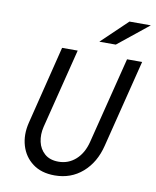

<svg xmlns="http://www.w3.org/2000/svg" viewBox="-90 -881 776 958"><g transform="rotate(10 298.0 -401.5)"><path d="M252.8 8.3Q184.7 8.3 141 -24.7Q97.2 -57.6 81.2 -111.5Q65.3 -165.3 80.6 -227.8L179.2 -625H258.3L156.9 -220.8Q147.2 -180.6 155.2 -144.4Q163.2 -108.3 189.6 -85.4Q216 -62.5 259.7 -62.5Q309.7 -62.5 346.9 -95.8Q384 -129.2 398.6 -188.2L508.3 -625H584.7L473.6 -181.2Q452.1 -93.8 393.4 -42.7Q334.7 8.3 252.8 8.3ZM356.9 -687.5 487.5 -812.5H595.8L440.3 -687.5Z"/></g></svg>

Font: Afacad
Style: Italic
Weight: 400
Italic angle: -14°
Designer: Kristian Moeller
Foundry: Dicotype
Version: Version 1.000